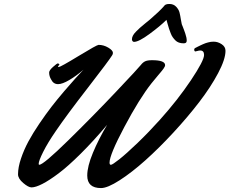

<svg xmlns="http://www.w3.org/2000/svg" viewBox="-20 -935 1156 967"><path d="M1115.7 -679.2Q1115.7 -636.7 1078.6 -566.7Q1041.5 -496.6 983.4 -420.9Q925.3 -345.2 853 -267.1Q780.8 -189 711.9 -127.4Q643.1 -65.9 582.3 -26.9Q521.5 12.2 488.8 12.2Q419.4 12.2 419.4 -50.8Q419.4 -96.7 448 -165.5Q476.6 -234.4 519.5 -306.2Q450.2 -224.1 386.2 -160.6Q322.3 -97.2 275.1 -61.8Q228 -26.4 193.6 -8.8Q159.2 8.8 138.7 8.8Q123 8.8 96.9 -13.4Q70.8 -35.6 70.8 -57.1Q70.8 -92.3 85.7 -136.5Q100.6 -180.7 123 -222.4Q145.5 -264.2 178.2 -312.3Q210.9 -360.4 239.7 -397.7Q268.6 -435.1 303.7 -476.1Q338.9 -517.1 358.9 -539.1Q378.9 -561 400.4 -584Q364.3 -552.7 329.1 -532Q293.9 -511.2 272.5 -511.2Q249 -511.2 237.8 -534.2Q227.5 -550.8 227.5 -569.8Q227.5 -580.6 247.1 -598.1Q266.6 -615.7 271.5 -615.7Q273.4 -615.7 276.4 -613.3Q279.3 -610.8 279.3 -608.9L275.9 -605.5Q272.5 -601.6 272.5 -599.1Q272.5 -597.2 275.4 -597.2Q284.2 -597.2 376 -653.1Q467.8 -709 476.6 -709Q502 -709 525.4 -695.1Q548.8 -681.2 548.8 -668.5Q548.8 -662.1 544.4 -655.8Q529.3 -630.9 422.9 -493.4Q316.4 -356 261.7 -275.9Q219.7 -214.8 197.3 -169.7Q174.8 -124.5 174.8 -109.9Q174.8 -105 177.7 -105Q198.2 -105 324.5 -228.8Q450.7 -352.5 564.9 -473.4Q679.2 -594.2 689.5 -607.9Q699.2 -620.6 710.9 -626.2Q722.7 -631.8 746.1 -631.8Q811.5 -631.8 811.5 -606.9Q811.5 -600.1 803 -588.4Q794.4 -576.7 774.4 -553.5Q754.4 -530.3 742.7 -515.1Q681.6 -437.5 606.7 -296.4Q531.7 -155.3 531.7 -115.7Q531.7 -105 538.6 -105Q545.9 -105 580.8 -132.6Q615.7 -160.2 672.9 -215.1Q730 -270 785.6 -332Q875.5 -432.1 941.7 -531Q1007.8 -629.9 1007.8 -658.2Q1007.8 -680.7 988.3 -680.7Q982.9 -680.7 973.9 -678.2Q964.8 -675.8 963.4 -675.8Q961.4 -675.8 959.7 -678.7Q958 -681.6 958 -685.1Q958 -690.4 962.4 -692.9Q966.3 -694.8 976.3 -700Q986.3 -705.1 990.2 -706.8Q994.1 -708.5 1002.4 -712.4Q1010.7 -716.3 1015.9 -717.8Q1021 -719.2 1028.3 -721.4Q1035.6 -723.6 1042.5 -724.4Q1049.3 -725.1 1056.6 -725.1Q1077.1 -725.1 1096.4 -712.4Q1115.7 -699.7 1115.7 -679.2ZM904.3 -716.8Q891.6 -716.8 881.1 -720.5Q870.6 -724.1 863 -731.9Q855.5 -739.7 849.9 -747.6Q844.2 -755.4 839.4 -768.3Q834.5 -781.2 831.5 -789.8Q828.6 -798.3 824.5 -813.2Q820.3 -828.1 818.4 -835Q787.1 -803.7 732.9 -763.9Q678.7 -724.1 655.3 -724.1Q649.9 -724.1 647.2 -728.3Q644.5 -732.4 644.5 -736.8Q644.5 -745.6 649.2 -755.1Q653.8 -764.6 665.3 -776.1Q676.8 -787.6 684.8 -794.9Q692.9 -802.2 710.9 -816.9Q729 -831.5 735.4 -836.9Q782.7 -877.4 806.6 -904.8Q812 -915 833.5 -915Q854 -915 867.2 -901.1Q880.4 -887.2 884.3 -871.3Q888.2 -855.5 891.1 -836.2Q894 -816.9 895.5 -813Q896.5 -811 900.9 -799.6Q905.3 -788.1 907.7 -781.7Q910.2 -775.4 913.6 -764.9Q917 -754.4 918.7 -746.1Q920.4 -737.8 920.4 -731Q920.4 -723.1 916.7 -720Q913.1 -716.8 904.3 -716.8Z"/></svg>

Font: Yellowtail
Style: Regular
Weight: 400
Designer: Astigmatic (AOETI)
Foundry: Astigmatic (AOETI)
Version: Version 1.000